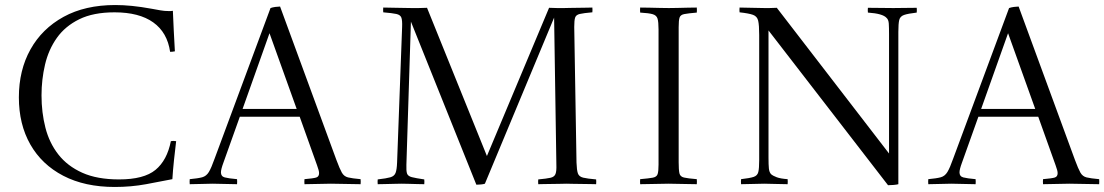

<svg xmlns="http://www.w3.org/2000/svg" viewBox="-20 -731 4388 763"><path d="M680 -170Q676 -138 671.5 -95.5Q667 -53 665 -19Q620 -10 560.5 1Q501 12 436 12Q317 12 231.5 -32.5Q146 -77 100.5 -157Q55 -237 55 -344Q55 -452 101 -534.5Q147 -617 232.5 -664Q318 -711 438 -711Q470 -711 505 -707.5Q540 -704 584 -696Q601 -693 617 -690Q633 -687 651 -687Q654 -687 657.5 -687Q661 -687 667 -688Q668 -656 670.5 -610Q673 -564 675 -527Q669 -526 665 -525.5Q661 -525 656 -525Q645 -602 589 -642Q533 -682 435 -682Q351 -682 295 -654.5Q239 -627 206 -580.5Q173 -534 159 -474.5Q145 -415 145 -352Q145 -284 160.5 -223.5Q176 -163 212 -117Q248 -71 307 -44.5Q366 -18 453 -18Q552 -18 598 -56Q644 -94 659 -170Q661 -170 663.5 -170.5Q666 -171 669 -171Q671 -171 674 -170.5Q677 -170 680 -170Z M734 1Q733 -9 734 -19Q767 -22 783.5 -26.5Q800 -31 810 -47.5Q820 -64 833 -101L1055 -699Q1063 -702 1074.5 -703.5Q1086 -705 1093 -705L1317 -95Q1330 -60 1338.5 -45Q1347 -30 1363 -26Q1379 -22 1413 -19Q1414 -9 1413 1Q1387 1 1354.5 0Q1322 -1 1295 -1Q1267 -1 1242.5 0Q1218 1 1190 1Q1189 -9 1190 -19Q1225 -22 1236.5 -25.5Q1248 -29 1248 -43Q1248 -48 1246 -55.5Q1244 -63 1240 -74L1171 -267H933L868 -85Q858 -58 858 -46Q858 -30 873 -26Q888 -22 922 -19Q923 -9 922 1Q897 1 873.5 0Q850 -1 825 -1Q805 -1 780.5 0Q756 1 734 1ZM944 -298H1159L1051 -599Z M1915 -111 2162 -700Q2177 -699 2194 -699Q2211 -699 2222 -699Q2228 -699 2243.5 -699.5Q2259 -700 2278 -700Q2297 -700 2312.5 -700.5Q2328 -701 2334 -701Q2335 -692 2334 -682H2333Q2299 -679 2284 -675.5Q2269 -672 2265.5 -661Q2262 -650 2262 -624L2271 -85Q2272 -55 2276.5 -42Q2281 -29 2297.5 -25Q2314 -21 2349 -18Q2350 -9 2349 1Q2343 1 2326.5 0.5Q2310 0 2290 0Q2270 0 2253.5 -0.5Q2237 -1 2231 -1Q2225 -1 2209.5 -0.5Q2194 0 2175.5 0Q2157 0 2141 0.5Q2125 1 2119 1Q2118 -9 2119 -18Q2152 -21 2167.5 -24.5Q2183 -28 2187.5 -39.5Q2192 -51 2191 -76L2182 -661L1907 -1Q1902 1 1891.5 2Q1881 3 1873 3L1613 -645L1595 -76Q1594 -52 1597.5 -41.5Q1601 -31 1616.5 -27Q1632 -23 1666 -18Q1667 -9 1666 1Q1659 1 1640 0.5Q1621 0 1602.5 -0.5Q1584 -1 1576 -1Q1571 -1 1550 -0.5Q1529 0 1508 0.5Q1487 1 1481 1Q1480 -9 1481 -18Q1516 -22 1531.5 -26.5Q1547 -31 1552 -44Q1557 -57 1558 -85L1578 -624Q1579 -650 1575 -661Q1571 -672 1555 -675.5Q1539 -679 1503 -682Q1502 -692 1503 -701Q1528 -701 1556 -700Q1584 -699 1615 -699Q1626 -699 1644 -699Q1662 -699 1677 -700Z M2677 -623V-86Q2677 -56 2680 -42.5Q2683 -29 2698 -25.5Q2713 -22 2749 -19Q2750 -9 2749 1Q2727 1 2692 0Q2657 -1 2637 -1Q2615 -1 2581 0Q2547 1 2524 1Q2523 -9 2524 -19Q2559 -22 2574.5 -25Q2590 -28 2593.5 -39.5Q2597 -51 2597 -77V-614Q2597 -644 2593 -657Q2589 -670 2574 -674.5Q2559 -679 2524 -681Q2523 -691 2524 -701Q2539 -701 2560.5 -700.5Q2582 -700 2603 -699.5Q2624 -699 2638 -699Q2652 -699 2672.5 -699.5Q2693 -700 2714 -700.5Q2735 -701 2749 -701Q2750 -691 2749 -681Q2714 -678 2699 -675Q2684 -672 2680.5 -661Q2677 -650 2677 -623Z M3509 5 3034 -610V-104Q3034 -76 3035.5 -61.5Q3037 -47 3044 -39Q3052 -32 3067 -26.5Q3082 -21 3110 -19Q3111 -9 3110 1Q3088 1 3061.5 0Q3035 -1 3017 -1Q2999 -1 2972.5 0Q2946 1 2925 1Q2924 -9 2925 -19Q2960 -23 2975 -28Q2990 -33 2993.5 -47.5Q2997 -62 2997 -95V-592Q2997 -631 2993 -648.5Q2989 -666 2972.5 -672Q2956 -678 2919 -682Q2918 -691 2919 -701Q2942 -701 2967.5 -700Q2993 -699 3018 -699Q3021 -699 3037.5 -699Q3054 -699 3067 -700L3513 -121V-595Q3513 -622 3512 -637.5Q3511 -653 3503 -660Q3488 -677 3429 -681Q3428 -691 3429 -700Q3450 -700 3481 -699.5Q3512 -699 3530 -699Q3548 -699 3574.5 -699.5Q3601 -700 3623 -700Q3624 -691 3623 -681Q3588 -677 3572.5 -671.5Q3557 -666 3553.5 -651.5Q3550 -637 3550 -604V1Q3543 3 3530.5 4Q3518 5 3509 5Z M3669 1Q3668 -9 3669 -19Q3702 -22 3718.5 -26.5Q3735 -31 3745 -47.5Q3755 -64 3768 -101L3990 -699Q3998 -702 4009.5 -703.5Q4021 -705 4028 -705L4252 -95Q4265 -60 4273.5 -45Q4282 -30 4298 -26Q4314 -22 4348 -19Q4349 -9 4348 1Q4322 1 4289.5 0Q4257 -1 4230 -1Q4202 -1 4177.5 0Q4153 1 4125 1Q4124 -9 4125 -19Q4160 -22 4171.5 -25.5Q4183 -29 4183 -43Q4183 -48 4181 -55.5Q4179 -63 4175 -74L4106 -267H3868L3803 -85Q3793 -58 3793 -46Q3793 -30 3808 -26Q3823 -22 3857 -19Q3858 -9 3857 1Q3832 1 3808.5 0Q3785 -1 3760 -1Q3740 -1 3715.5 0Q3691 1 3669 1ZM3879 -298H4094L3986 -599Z"/></svg>

Font: Castoro Titling
Style: Regular
Weight: 400
Version: Version 2.04